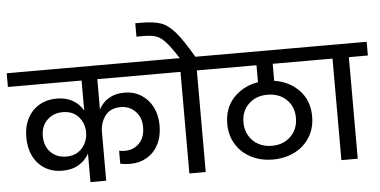

<svg xmlns="http://www.w3.org/2000/svg" viewBox="-84 -1107 2432 1228"><g transform="rotate(-5 1131.5 -493.5)"><path d="M550 -652V-457Q572 -500 613.5 -525.5Q655 -551 714 -551Q775 -551 822 -521.5Q869 -492 895 -440.5Q921 -389 921 -323Q921 -252 894 -200.5Q867 -149 820 -121.5Q773 -94 713 -94Q677 -94 649 -101V-184Q664 -180 686 -180Q742 -180 778.5 -217.5Q815 -255 815 -321Q815 -383 777.5 -422Q740 -461 683 -461Q617 -461 583.5 -417Q550 -373 550 -312V0H449V-183Q426 -140 382 -114Q338 -88 276 -88Q214 -88 166 -117Q118 -146 91.5 -198.5Q65 -251 65 -321Q65 -390 92 -442Q119 -494 168 -522.5Q217 -551 280 -551Q340 -551 383 -526Q426 -501 449 -459V-652H-24V-740H1009V-652ZM449 -319Q449 -376 413 -418.5Q377 -461 310 -461Q251 -461 211 -422.5Q171 -384 171 -320Q171 -254 210 -215Q249 -176 310 -176Q355 -176 386.5 -197Q418 -218 433.5 -251Q449 -284 449 -319Z M1311 -740V-652H1189V0H1084V-652H962V-740H1087Q1039 -815 1008.5 -848Q978 -881 948.5 -891Q919 -901 868 -901H823V-987H866Q942 -986 986.5 -971Q1031 -956 1076.5 -904.5Q1122 -853 1187 -740Z M1676 -652V-543Q1773 -528 1835.5 -462.5Q1898 -397 1898 -295Q1898 -220 1862.5 -162.5Q1827 -105 1764.5 -73.5Q1702 -42 1625 -42Q1548 -42 1486 -73.5Q1424 -105 1388.5 -162.5Q1353 -220 1353 -295Q1353 -396 1414.5 -461.5Q1476 -527 1572 -543V-652H1264V-740H1986V-652ZM1625 -458Q1551 -458 1504 -412.5Q1457 -367 1457 -295Q1457 -248 1478.5 -210Q1500 -172 1538.5 -151Q1577 -130 1625 -130Q1700 -130 1747 -176.5Q1794 -223 1794 -295Q1794 -367 1747 -412.5Q1700 -458 1625 -458Z M2060 0V-652H1938V-740H2287V-652H2165V0Z"/></g></svg>

Font: Poppins Medium A&M
Style: Regular
Weight: 500
Designer: Ninad Kale (Devanagari), Jonny Pinhorn (Latin)
Foundry: Indian Type Foundry
Version: 4.004